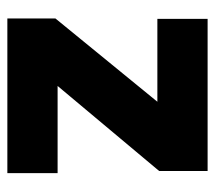

<svg xmlns="http://www.w3.org/2000/svg" viewBox="-52 -546 598 535"><g transform="rotate(90 247.5 -279.0)"><path d="M457 -423 220 -140H463V0H32V-134L264 -418H33V-558H457Z"/></g></svg>

Font: Parkinsans Light
Style: Bold
Weight: 700
Version: Version 1.000